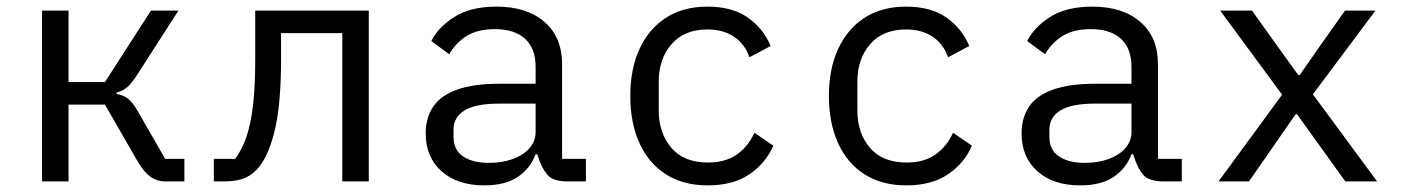

<svg xmlns="http://www.w3.org/2000/svg" viewBox="-20 -548 4240 580"><path d="M107 -516H187V-300H297L436 -516H519L393 -320Q376 -294 363 -283.5Q350 -273 332 -268V-264Q352 -261 366 -250.5Q380 -240 395 -214L479 -68H537V0H479Q454 0 434.5 -14Q415 -28 396 -60L297 -232H187V0H107Z M626 -68H690Q710 -94 723.5 -132Q737 -170 744 -227.5Q751 -285 751 -369V-516H1094V0H1014V-448H829V-367Q829 -228 808.5 -148Q788 -68 754 -34Q735 -15 712 -7.5Q689 0 657 0H626Z M1695 0Q1650 0 1633 -20.5Q1616 -41 1605 -76L1603 -82H1598Q1582 -39 1544 -13.5Q1506 12 1443 12Q1362 12 1314 -30.5Q1266 -73 1266 -145Q1266 -193 1289 -226.5Q1312 -260 1361.5 -277.5Q1411 -295 1488 -295H1598V-346Q1598 -402 1566 -431Q1534 -460 1475 -460Q1423 -460 1390 -439.5Q1357 -419 1337 -384L1283 -424Q1303 -465 1352 -496.5Q1401 -528 1480 -528Q1571 -528 1624.5 -482Q1678 -436 1678 -354V-68H1750V0ZM1457 -56Q1498 -56 1530 -68Q1562 -80 1580 -101Q1598 -122 1598 -149V-235H1488Q1417 -235 1383.5 -214.5Q1350 -194 1350 -156V-135Q1350 -95 1379 -75.5Q1408 -56 1457 -56Z M2118 12Q2044 12 1991.5 -21.5Q1939 -55 1911.5 -116Q1884 -177 1884 -258Q1884 -340 1912 -400.5Q1940 -461 1992 -494.5Q2044 -528 2117 -528Q2192 -528 2239 -495Q2286 -462 2308 -409L2244 -375Q2230 -415 2197.5 -437Q2165 -459 2117 -459Q2047 -459 2008.5 -414.5Q1970 -370 1970 -302V-214Q1970 -146 2008 -101.5Q2046 -57 2119 -57Q2171 -57 2205.5 -81Q2240 -105 2259 -147L2316 -108Q2294 -56 2244.5 -22Q2195 12 2118 12Z M2718 12Q2644 12 2591.5 -21.5Q2539 -55 2511.5 -116Q2484 -177 2484 -258Q2484 -340 2512 -400.5Q2540 -461 2592 -494.5Q2644 -528 2717 -528Q2792 -528 2839 -495Q2886 -462 2908 -409L2844 -375Q2830 -415 2797.5 -437Q2765 -459 2717 -459Q2647 -459 2608.5 -414.5Q2570 -370 2570 -302V-214Q2570 -146 2608 -101.5Q2646 -57 2719 -57Q2771 -57 2805.5 -81Q2840 -105 2859 -147L2916 -108Q2894 -56 2844.5 -22Q2795 12 2718 12Z M3495 0Q3450 0 3433 -20.5Q3416 -41 3405 -76L3403 -82H3398Q3382 -39 3344 -13.5Q3306 12 3243 12Q3162 12 3114 -30.5Q3066 -73 3066 -145Q3066 -193 3089 -226.5Q3112 -260 3161.5 -277.5Q3211 -295 3288 -295H3398V-346Q3398 -402 3366 -431Q3334 -460 3275 -460Q3223 -460 3190 -439.5Q3157 -419 3137 -384L3083 -424Q3103 -465 3152 -496.5Q3201 -528 3280 -528Q3371 -528 3424.5 -482Q3478 -436 3478 -354V-68H3550V0ZM3257 -56Q3298 -56 3330 -68Q3362 -80 3380 -101Q3398 -122 3398 -149V-235H3288Q3217 -235 3183.5 -214.5Q3150 -194 3150 -156V-135Q3150 -95 3179 -75.5Q3208 -56 3257 -56Z M3661 0 3853 -262 3666 -516H3762L3840 -407L3902 -321H3906L3966 -407L4043 -516H4135L3946 -263L4140 0H4044L3957 -121L3898 -203H3894L3837 -121L3753 0Z"/></svg>

Font: Lilex
Style: Regular
Weight: 400
Monospace: yes
Designer: Mike Abbink, Paul van der Laan, Pieter van Rosmalen, Mikhael Khrustik
Foundry: Mikhael Khrustik
Version: Version 2.510